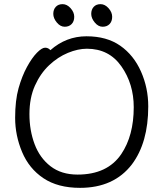

<svg xmlns="http://www.w3.org/2000/svg" viewBox="-20 -888 785 926"><path d="M521 -807Q521 -785 508.5 -772Q496 -759 475 -759Q454 -759 437 -779.5Q420 -800 420 -821Q420 -842 432 -855Q444 -868 465 -868Q486 -868 503.5 -848.5Q521 -829 521 -807ZM338 -807Q338 -785 325.5 -772Q313 -759 292 -759Q271 -759 254 -779.5Q237 -800 237 -821Q237 -842 249 -855Q261 -868 282 -868Q303 -868 320.5 -848.5Q338 -829 338 -807ZM223 -646Q299 -713 397 -713Q495 -713 560 -667.5Q625 -622 660 -543Q695 -464 695 -375Q695 -200 616 -95Q529 18 366 18Q259 18 189.5 -28.5Q120 -75 86.5 -155Q53 -235 53 -319.5Q53 -404 69.5 -462.5Q86 -521 110 -565Q134 -609 158 -633.5Q182 -658 197.5 -658Q213 -658 223 -646ZM354 -46Q498 -46 565 -145Q625 -234 625 -371Q625 -483 565.5 -568Q506 -653 399 -653Q356 -653 307.5 -633Q259 -613 217 -573.5Q175 -534 148.5 -475Q122 -416 122 -337.5Q122 -259 147 -192.5Q172 -126 224 -86Q276 -46 354 -46Z"/></svg>

Font: LXGW WenKai Lite
Style: Regular
Weight: 400
Designer: LXGW / Fontworks Inc.
Foundry: LXGW / Fontworks Inc.
Version: Version 1.511; March 25, 2025